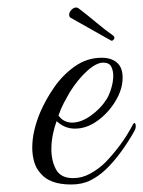

<svg xmlns="http://www.w3.org/2000/svg" viewBox="-20 -484 382 512"><path d="M170 8Q112 8 88 -22Q76 -35 71 -53Q66 -71 66 -90Q66 -114 72 -138.5Q78 -163 87 -184Q101 -217 124 -250.5Q147 -284 179.5 -307Q212 -330 251 -330Q277 -330 292 -317Q307 -304 307 -277Q307 -246 288 -214.5Q269 -183 240 -162Q211 -141 180 -141Q152 -141 131 -161Q125 -145 121 -125.5Q117 -106 117 -86Q117 -55 129.5 -32Q142 -9 175 -9Q199 -9 221.5 -21.5Q244 -34 262 -52Q282 -73 300 -97Q318 -121 335 -153Q337 -156 338 -156Q342 -156 342 -147Q342 -141 338 -134Q323 -107 303 -79.5Q283 -52 262 -32Q243 -14 221 -3Q199 8 170 8ZM136 -176Q143 -166 152.5 -161.5Q162 -157 172 -157Q196 -157 222 -175.5Q248 -194 264 -219Q271 -230 276.5 -248Q282 -266 282 -282Q282 -296 276.5 -306.5Q271 -317 255 -317Q237 -317 212.5 -295Q188 -273 166 -238Q159 -226 150.5 -210Q142 -194 136 -176ZM276.6 -375.6 169.5 -436Q164.4 -438.5 164.4 -444.5Q164.4 -451.3 170.4 -457.7Q176.3 -464 183.1 -464Q186.5 -464 189.9 -461.5Q211.2 -445.3 237.1 -423.7Q263 -402 281.7 -389.2Q285.1 -386.7 285.1 -383.3Q285.1 -379.9 282.2 -377.3Q279.2 -374.8 276.6 -375.6Z"/></svg>

Font: MonteCarlo
Style: Regular
Weight: 400
Designer: Robert E. Leuschke
Foundry: Robert E. Leuschke
Version: Version 1.010; ttfautohint (v1.8.3)